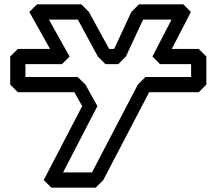

<svg xmlns="http://www.w3.org/2000/svg" viewBox="-20 -568 996 883"><path d="M638 -478H769L681 -308L716 -273H859V-214H649L614 -179L403 225H270L428 -80L373 -179L337 -214H97V-273H265L300 -308L205 -478H338L430 -308L465 -273H524L559 -308ZM619 -548 584 -513 505 -343H482L389 -513L354 -548H150L115 -513L210 -343H62L27 -308V-179L62 -144H322L358 -80L181 260L216 295H420L455 260L666 -144H894L929 -179V-308L894 -343H770L858 -513L823 -548Z"/></svg>

Font: Hussar Press
Style: Bold
Weight: 700
Foundry: Cannot Into Space Fonts
Version: Version 1.43